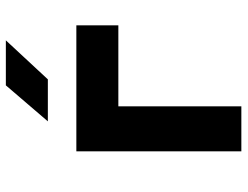

<svg xmlns="http://www.w3.org/2000/svg" viewBox="-112 -712 825 640"><g transform="rotate(-90 300.0 -392.5)"><path d="M265 0H115V-550H535V-410H265ZM355 -645H215L335 -785H485Z"/></g></svg>

Font: JetBrains Mono Extra Bold
Style: Regular
Weight: 800
Monospace: yes
Designer: Philipp Nurullin, Konstantin Bulenkov
Foundry: JetBrains
Version: 2.002